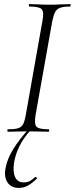

<svg xmlns="http://www.w3.org/2000/svg" viewBox="-20 -645 366 940"><path d="M19 0Q16 0 16 -6Q16 -12 19 -12Q51 -12 68 -17Q85 -22 93 -37Q101 -52 106 -81L188 -544Q196 -587 184 -600Q172 -613 124 -613Q121 -613 121 -619Q121 -625 124 -625Q144 -625 169 -623.5Q194 -622 222 -622Q254 -622 279.5 -623.5Q305 -625 324 -625Q326 -625 326 -619Q326 -613 324 -613Q292 -613 275 -607Q258 -601 250 -586Q242 -571 236 -542L154 -81Q147 -38 158.5 -25Q170 -12 219 -12Q221 -12 221 -6Q221 0 219 0Q199 0 174 -1Q149 -2 118 -2Q90 -2 64.5 -1Q39 0 19 0ZM72 275Q35 275 17 248.5Q-1 222 7 179Q15 133 45.5 84Q76 35 120 -12L129 -7Q95 31 75.5 70Q56 109 49 150Q42 196 54 222Q66 248 96 248Q116 248 128.5 240Q141 232 152 222Q155 220 159 224Q163 228 160 230Q135 254 115 264.5Q95 275 72 275Z"/></svg>

Font: Cormorant Infant Light
Style: Italic
Weight: 300
Italic angle: -10°
Designer: Christian Thalmann (Catharsis Fonts)
Foundry: Catharsis Fonts
Version: Version 4.001